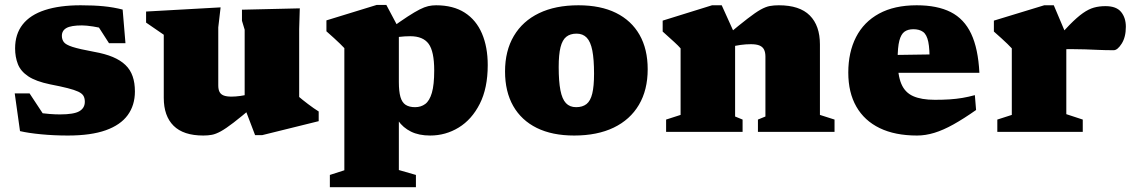

<svg xmlns="http://www.w3.org/2000/svg" viewBox="-20 -537 4620 782"><path d="M308.5 -515.5Q362 -515.5 402.2 -511.5Q442.5 -507.5 479.5 -498L491 -361H424L347.5 -480L414 -417Q387 -425 359 -429.2Q331 -433.5 314 -433.5Q269.5 -433.5 250.8 -423Q232 -412.5 232 -391Q232 -376.5 239.8 -365.8Q247.5 -355 275.2 -346Q303 -337 363 -326Q408 -318 439.5 -304.8Q471 -291.5 491 -272.2Q511 -253 520.2 -226.2Q529.5 -199.5 529.5 -164.5Q529.5 -108.5 500.2 -68.2Q471 -28 410.8 -6.5Q350.5 15 256.5 15Q200 15 147.8 10Q95.5 5 61.5 -3L40 -156.5H100.5L188.5 -23L103.5 -83Q118 -80 138.8 -77.2Q159.5 -74.5 182 -72.8Q204.5 -71 224 -71Q281 -71 303.2 -84Q325.5 -97 325.5 -122.5Q325.5 -137 319.8 -146.8Q314 -156.5 298.5 -163.8Q283 -171 255.5 -178Q228 -185 184 -193.5Q126 -205.5 95 -226.2Q64 -247 52.8 -276Q41.5 -305 41.5 -340Q41.5 -398 72.2 -437.2Q103 -476.5 163 -496Q223 -515.5 308.5 -515.5Z M869 -189.5Q869 -172.5 874.2 -162.5Q879.5 -152.5 891.2 -148Q903 -143.5 923 -143.5Q939 -143.5 958.8 -146.2Q978.5 -149 1000.5 -154.5L1012.5 -104Q962.5 -61.5 931.2 -37.5Q900 -13.5 879.5 -2.2Q859 9 843.2 12Q827.5 15 808 15Q727 15 687 -24.8Q647 -64.5 647 -138.5V-395.5L575 -445V-490L878.5 -507L869 -425.5ZM1019 13.5 976.5 -98V-416L965.5 -452.5V-497.5L1201 -503L1198.5 -419V-142Q1203.5 -137.5 1213 -130Q1222.5 -122.5 1234.2 -113.5Q1246 -104.5 1257.5 -96.5Q1269 -88.5 1278 -83V-43.5L1047.5 13.5Z M1748.5 -250Q1748.5 -327.5 1725.8 -358.5Q1703 -389.5 1651 -389.5Q1641.5 -389.5 1628 -388.8Q1614.5 -388 1600.2 -386.2Q1586 -384.5 1572.5 -381.5L1567.5 -419Q1611 -450.5 1640.2 -469.5Q1669.5 -488.5 1689.2 -498.5Q1709 -508.5 1724.2 -512Q1739.5 -515.5 1756 -515.5Q1826 -515.5 1872.8 -485.5Q1919.5 -455.5 1943 -400.5Q1966.5 -345.5 1966.5 -272Q1966.5 -178 1934 -114Q1901.5 -50 1848.2 -17.5Q1795 15 1732 15Q1686 15 1653.8 -1Q1621.5 -17 1601.8 -45.5Q1582 -74 1574 -111.5H1604.5V155.5L1674 175.5V225.5H1323.5V175.5L1382.5 156.5V-341Q1375.5 -348.5 1365 -358.8Q1354.5 -369 1340.5 -381.8Q1326.5 -394.5 1309.5 -409.5V-454L1514.5 -517H1553.5L1604.5 -421V-203Q1604.5 -164.5 1611 -142Q1617.5 -119.5 1632.2 -110Q1647 -100.5 1670.5 -100.5Q1694.5 -100.5 1712 -113.5Q1729.5 -126.5 1739 -159Q1748.5 -191.5 1748.5 -250Z M2326.5 -100.5Q2352.5 -100.5 2368.8 -113.2Q2385 -126 2392.2 -155.8Q2399.5 -185.5 2399.5 -236.5Q2399.5 -295.5 2392.5 -331.2Q2385.5 -367 2369.8 -383.5Q2354 -400 2328.5 -400Q2302.5 -400 2286.5 -387.2Q2270.5 -374.5 2263 -344.8Q2255.5 -315 2255.5 -264Q2255.5 -205.5 2262.5 -169.5Q2269.5 -133.5 2285 -117Q2300.5 -100.5 2326.5 -100.5ZM2318.5 15Q2229 15 2166.2 -16Q2103.5 -47 2070.2 -105.5Q2037 -164 2037 -246Q2037 -330 2072.8 -390.5Q2108.5 -451 2175.2 -483.2Q2242 -515.5 2336 -515.5Q2426 -515.5 2488.8 -484.5Q2551.5 -453.5 2584.8 -395.2Q2618 -337 2618 -255Q2618 -170.5 2582.2 -110Q2546.5 -49.5 2479.5 -17.2Q2412.5 15 2318.5 15Z M2974 -395V-62.5L3004.5 -50V0H2693V-50L2752 -69V-340Q2742.5 -351 2725.8 -366.2Q2709 -381.5 2679 -408.5V-453L2880 -515.5H2919.5ZM3067 -50 3097.5 -62.5V-306.5Q3097.5 -323.5 3092 -334.8Q3086.5 -346 3073.8 -351.5Q3061 -357 3038 -357Q3018 -357 2996 -354Q2974 -351 2952.5 -345L2939.5 -392Q2992 -436 3024.8 -461.2Q3057.5 -486.5 3078.2 -498Q3099 -509.5 3115.5 -512.5Q3132 -515.5 3152 -515.5Q3237 -515.5 3278.2 -474Q3319.5 -432.5 3319.5 -356V-69L3379 -50V0H3067Z M3713.5 -515.5Q3797.5 -515.5 3852.2 -487.8Q3907 -460 3935.5 -399.5Q3964 -339 3969 -240.5H3581.5V-312.5L3818 -316L3766 -279.5Q3767 -337 3760.8 -366.8Q3754.5 -396.5 3739.5 -407.2Q3724.5 -418 3700 -418Q3678 -418 3664 -408Q3650 -398 3643 -371.5Q3636 -345 3636 -294Q3636 -231.5 3650.8 -196Q3665.5 -160.5 3699 -145.5Q3732.5 -130.5 3787.5 -130.5Q3819.5 -130.5 3847 -132.2Q3874.5 -134 3899.8 -138.2Q3925 -142.5 3950.5 -149.5L3955.5 -89Q3905 -53.5 3863.2 -30.2Q3821.5 -7 3785.5 4Q3749.5 15 3715 15Q3625.5 15 3563 -15.2Q3500.5 -45.5 3467.8 -102.8Q3435 -160 3435 -241.5Q3435 -324 3466.5 -385.8Q3498 -447.5 3560.2 -481.5Q3622.5 -515.5 3713.5 -515.5Z M4482.5 -512Q4527 -512 4546.2 -488.2Q4565.5 -464.5 4565.5 -428Q4565.5 -386 4548.5 -359.2Q4531.5 -332.5 4516 -332.5Q4482 -332.5 4454 -333.8Q4426 -335 4398.8 -336Q4371.5 -337 4340 -337Q4324 -337 4314.2 -335.8Q4304.5 -334.5 4296.2 -330.5Q4288 -326.5 4276 -318.5L4260.5 -352.5Q4305 -404 4336 -435.5Q4367 -467 4390.5 -483.5Q4414 -500 4435.5 -506Q4457 -512 4482.5 -512ZM4323 -395V-72L4390 -50V0H4042V-50L4101 -69V-340Q4094 -348 4083.2 -358.2Q4072.5 -368.5 4058.8 -381Q4045 -393.5 4028 -408.5V-453L4233 -515.5H4272Z"/></svg>

Font: Newsreader 9pt ExtraBold
Style: Regular
Weight: 800
Designer: Hugues Gentile
Foundry: Production Type
Version: Version 1.003